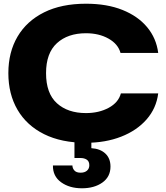

<svg xmlns="http://www.w3.org/2000/svg" viewBox="-20 -759 896 1034"><path d="M443 10Q311 10 217.5 -36.5Q124 -83 74.5 -167.5Q25 -252 25 -365Q25 -478 74.5 -562Q124 -646 217.5 -692.5Q311 -739 443 -739Q556 -739 639.5 -705.5Q723 -672 772.5 -612.5Q822 -553 832 -474H629Q616 -522 564.5 -551Q513 -580 443 -580Q345 -580 286.5 -526.5Q228 -473 228 -365Q228 -256 286.5 -203Q345 -150 443 -150Q513 -150 565.5 -178.5Q618 -207 631 -256H832Q822 -176 769.5 -116Q717 -56 632.5 -23Q548 10 443 10ZM421 255Q354 255 309 222.5Q264 190 265 132H370Q370 147 380.5 159Q391 171 414 171Q436 171 448.5 160Q461 149 461 131Q461 110 447.5 101Q434 92 414 92H381V-26H472V39Q520 42 547.5 68Q575 94 575 138Q575 193 531.5 224Q488 255 421 255Z"/></svg>

Font: Mona Sans Expanded ExtraBold
Style: Regular
Weight: 800
Width: 7
Designer: Deni Anggara
Foundry: GitHub
Version: Version 1.001; ttfautohint (v1.8.4.7-5d5b);gftools[0.9.33]